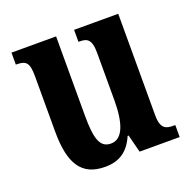

<svg xmlns="http://www.w3.org/2000/svg" viewBox="-102 -639 754 752"><g transform="rotate(-20 274.5 -263.0)"><path d="M214 10C271 10 311 -14 337 -74H341L360 0H527V-50H520C489 -50 466 -55 466 -114V-536H282V-486H285C316 -486 336 -480 336 -420V-224C336 -129 316 -68 266 -68C219 -68 207 -112 207 -208V-536H21V-486H24C64 -486 76 -474 76 -417V-187C76 -51 117 10 214 10Z"/></g></svg>

Font: Noto Serif Myanmar ExtraCondensed
Style: Bold
Weight: 700
Width: 2
Designer: Ben Mitchell and the Monotype Design Team
Foundry: Monotype Imaging Inc.
Version: Version 2.106